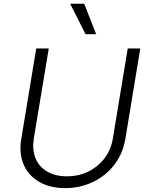

<svg xmlns="http://www.w3.org/2000/svg" viewBox="-20 -984 784 1017"><path d="M656.6 -727.3H723L643.5 -245.7Q631 -171.9 587 -113.3Q543 -54.7 474.3 -21.1Q405.5 12.4 324.9 12.4Q244.3 12.4 187 -21.1Q129.6 -54.7 104.9 -113.5Q80.3 -172.2 92.3 -245.7L171.9 -727.3H238.3L159.1 -250.4Q149.9 -192.8 167.6 -147.4Q185.4 -101.9 228.7 -76Q272 -50.1 334.2 -50.1Q428.3 -50.1 495.9 -106.4Q563.6 -162.6 577.8 -250.4ZM433.2 -802.9 351.6 -964.1H426.1L489.3 -802.9Z"/></svg>

Font: Karasuma Gothic
Style: Light Italic
Weight: 300
Italic angle: 9.39998°
Designer: Rasmus Andersson / Ryoko Nishizuka
Foundry: rsms
Version: Version 1.00